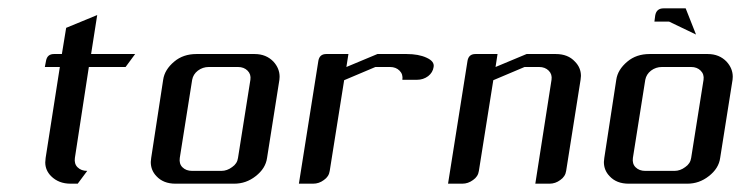

<svg xmlns="http://www.w3.org/2000/svg" viewBox="-20 -442 1786 462"><path d="M87.9 -280.8 90.8 -295.9Q93.8 -312 109.9 -312H128.9L139.2 -375L213.9 -405.8L199.2 -312H305.2L282.2 -280.8H193.8L160.2 -62Q158.2 -47.9 166.5 -39.6Q175.3 -30.8 189.9 -30.8L167 0H149.9Q121.1 0 103 -18.1Q88.9 -32.2 88.9 -51.3Q88.9 -54.2 89.8 -62L124 -280.8Z M342.8 -52.2Q342.8 -55.2 343.8 -62L372.6 -250Q376 -274.4 399.4 -293.9Q420.9 -312 452.6 -312H592.8Q620.6 -312 638.2 -293.5Q652.8 -277.3 652.8 -257.3Q652.8 -252.4 652.3 -250L622.6 -62Q619.1 -36.6 595.2 -18.1Q572.3 0 543.5 0H402.3Q373 0 356.4 -18.1Q342.8 -32.2 342.8 -52.2ZM412.6 -62Q410.6 -47.9 418.9 -39.6Q427.7 -30.8 442.4 -30.8H512.7Q526.4 -30.8 538.6 -40Q550.8 -48.3 552.7 -62L582.5 -250Q584.5 -263.2 575.7 -272Q566.9 -280.8 552.7 -280.8H482.4Q467.8 -280.8 456.1 -272Q444.8 -263.2 442.4 -250Z M699.2 0 746.1 -295.9Q749 -312 765.1 -312H818.4L813.5 -280.8L888.2 -312H958.5Q987.3 -312 1006.3 -303.2Q1025.9 -294.4 1023.4 -280.8Q1021.5 -267.6 1010.3 -258.8Q998.5 -250 983.4 -250H948.2Q950.2 -263.2 941.4 -272Q932.6 -280.8 918.5 -280.8H883.3L808.1 -249L773.4 -30.8Q771.5 -17.1 759.3 -8.8Q747.6 0 733.4 0Z M1058.1 0 1105 -295.9Q1107.9 -312 1124 -312H1177.2L1172.4 -280.8L1247.1 -312H1317.4Q1346.7 -312 1363.3 -293.9Q1377.9 -279.3 1377.9 -259.3Q1377.9 -255.9 1377 -250L1342.3 -30.8Q1340.3 -17.1 1328.1 -8.8Q1316.4 0 1302.2 0H1268.1L1307.1 -250Q1309.1 -263.2 1300.3 -272Q1291.5 -280.8 1277.3 -280.8H1242.2L1167 -249L1132.3 -30.8Q1130.4 -17.1 1118.2 -8.8Q1106.4 0 1092.3 0Z M1433.1 -52.2Q1433.1 -55.2 1434.1 -62L1462.9 -250Q1466.3 -274.4 1489.7 -293.9Q1511.2 -312 1543 -312H1683.1Q1710.9 -312 1728.5 -293.5Q1743.2 -277.3 1743.2 -257.3Q1743.2 -252.4 1742.7 -250L1712.9 -62Q1709.5 -36.6 1685.5 -18.1Q1662.6 0 1633.8 0H1492.7Q1463.4 0 1446.8 -18.1Q1433.1 -32.2 1433.1 -52.2ZM1502.9 -62Q1501 -47.9 1509.3 -39.6Q1518.1 -30.8 1532.7 -30.8H1603Q1616.7 -30.8 1628.9 -40Q1641.1 -48.3 1643.1 -62L1672.9 -250Q1674.8 -263.2 1666 -272Q1657.2 -280.8 1643.1 -280.8H1572.8Q1558.1 -280.8 1546.4 -272Q1535.2 -263.2 1532.7 -250ZM1554.7 -390.1 1556.6 -404.8Q1559.6 -421.9 1576.7 -421.9H1629.9L1654.8 -358.9L1589.8 -390.1Z"/></svg>

Font: Hhenum
Style: Italic
Weight: 400
Designer: T. Christopher White
Version: Version 1.0